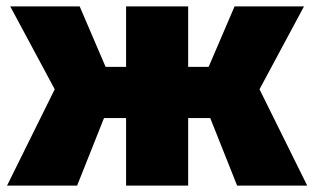

<svg xmlns="http://www.w3.org/2000/svg" viewBox="-20 -580 982 600"><path d="M568 0H374V-211H305L221 0H2L151 -301L12 -560H229L310 -371H374V-560H568V-371H632L713 -560H930L791 -301L940 0H721L637 -211H568Z"/></svg>

Font: Tektur ExtraBold
Style: Regular
Weight: 800
Designer: Adam Jagosz
Foundry: Adam Jagosz
Version: Version 1.005;gftools[0.9.30]